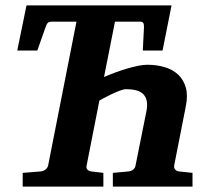

<svg xmlns="http://www.w3.org/2000/svg" viewBox="-20 -691 792 711"><path d="M397.9 0V-50.8L456.1 -56.2Q464.8 -57.1 472.7 -62.7Q480.5 -68.4 481.9 -78.1L522 -277.8Q526.9 -302.2 523.2 -318.1Q519.5 -334 509.3 -343.5Q499 -353 482.9 -356.9Q466.8 -360.8 446.8 -360.8Q438 -360.8 422.9 -355Q407.7 -349.1 392.1 -341.8Q376.5 -334.5 364 -327.6Q351.6 -320.8 348.1 -318.8L300.8 -78.1Q298.3 -68.4 304 -62.7Q309.6 -57.1 317.9 -56.2L362.8 -50.8V0H64V-50.8L130.9 -56.2Q140.1 -57.1 147.9 -62.7Q155.8 -68.4 158.2 -78.1L263.2 -610.8H171.9Q161.6 -610.8 157.2 -606.4Q152.8 -602.1 148.9 -590.8L118.2 -503.9H43.9L78.1 -670.9H615.2L582 -503.9H508.8L513.2 -590.8Q513.2 -601.6 510.5 -606.2Q507.8 -610.8 497.1 -610.8H405.8L365.2 -405.8Q385.7 -414.6 408 -422.9Q430.2 -431.2 451.4 -437.3Q472.7 -443.4 491.7 -447.3Q510.7 -451.2 524.9 -451.2Q560.1 -451.2 589.8 -442.4Q619.6 -433.6 639.6 -414.8Q659.7 -396 668 -366.9Q676.3 -337.9 668 -296.9L625 -78.1Q623.5 -68.4 629.2 -62.7Q634.8 -57.1 643.1 -56.2L692.9 -50.8V0Z"/></svg>

Font: Charis SIL CyrE
Style: Bold Italic
Weight: 700
Italic angle: -11°
Foundry: SIL International
Version: Version 5.000